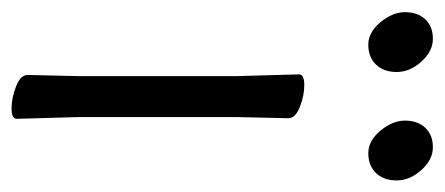

<svg xmlns="http://www.w3.org/2000/svg" viewBox="-244 -508 751 324"><g transform="rotate(90 131.0 -345.5)"><path d="M95 -17 97 -105V-368L94 -475Q94 -484 112 -484Q130 -484 149 -476.5Q168 -469 168 -457L166 -368V-105L169 1Q169 10 151.5 10Q134 10 114.5 2.5Q95 -5 95 -17ZM90 -640Q90 -618 77.5 -605Q65 -592 44 -592Q23 -592 6 -612.5Q-11 -633 -11 -654Q-11 -675 1 -688Q13 -701 34 -701Q55 -701 72.5 -681.5Q90 -662 90 -640ZM273 -640Q273 -618 260.5 -605Q248 -592 227 -592Q206 -592 189 -612.5Q172 -633 172 -654Q172 -675 184 -688Q196 -701 217 -701Q238 -701 255.5 -681.5Q273 -662 273 -640Z"/></g></svg>

Font: ToneOZ-Pinyin-WenKai-Regular
Style: Regular
Weight: 400
Designer: Fontworks Inc.
Foundry: ToneOZ
Version: Version 0.240331